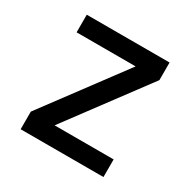

<svg xmlns="http://www.w3.org/2000/svg" viewBox="-124 -637 748 755"><g transform="rotate(30 250.0 -260.0)"><path d="M62 0V-80L330 -440H62V-520H438V-440L170 -80H438V0Z"/></g></svg>

Font: Iosevka SS18 Medium
Style: Regular
Weight: 500
Monospace: yes
Designer: Belleve Invis
Foundry: Belleve Invis
Version: Version 25.1.1; ttfautohint (v1.8.4)